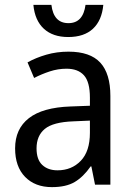

<svg xmlns="http://www.w3.org/2000/svg" viewBox="-20 -758 548 788"><path d="M261 -546Q350 -546 391.5 -501Q433 -456 433 -364V0H370L355 -75H352Q322 -32 286.5 -11Q251 10 193 10Q124 10 83 -32Q42 -74 42 -149Q42 -229 98.5 -273Q155 -317 269 -321L349 -324V-357Q349 -422 324.5 -449Q300 -476 253 -476Q218 -476 184.5 -465Q151 -454 120 -438L93 -502Q127 -521 170 -533.5Q213 -546 261 -546ZM281 -260Q198 -257 164 -229Q130 -201 130 -149Q130 -103 153.5 -81Q177 -59 216 -59Q274 -59 311.5 -98Q349 -137 349 -213V-263ZM260 -606Q197 -606 160 -640Q123 -674 117 -738H191Q200 -663 261 -663Q321 -663 331 -738H404Q398 -674 361.5 -640Q325 -606 260 -606Z"/></svg>

Font: Noto Sans SemiCondensed
Style: Regular
Weight: 400
Width: 4
Designer: Monotype Design Team
Foundry: Monotype Imaging Inc.
Version: Version 2.013; ttfautohint (v1.8.4.7-5d5b)